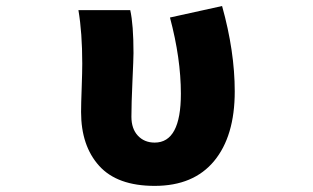

<svg xmlns="http://www.w3.org/2000/svg" viewBox="-20 -603 1040 637"><path d="M493.2 13.7Q369.1 13.7 309.1 -52.7Q249 -119.1 249 -231.4Q249 -257.8 251 -311.5Q252.9 -365.2 252.9 -391.6Q252.9 -494.1 240.2 -569.3H412.1Q422.9 -521.5 422.9 -426.8Q422.9 -409.2 419.4 -333.5Q416 -257.8 416 -215.8Q416 -175.8 437.5 -152.8Q459 -129.9 493.2 -129.9Q580.1 -129.9 580.1 -292Q580.1 -409.2 543.9 -544.9L716.8 -583Q758.8 -432.6 758.8 -299.8Q758.8 -151.4 690.4 -68.8Q622.1 13.7 493.2 13.7Z"/></svg>

Font: Gen Shin Gothic Monospace Heavy
Style: Bold
Weight: 800
Designer: [Source Han Sans]
Ryoko NISHIZUKA  (kana & ideographs); Paul D. Hunt (Latin, Greek & Cyrillic); Wenlong ZHANG  (bopomofo
Version: Version 1.002.20150607